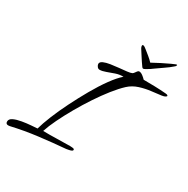

<svg xmlns="http://www.w3.org/2000/svg" viewBox="-171 -913 1051 1072"><g transform="rotate(30 354.5 -377.5)"><path d="M663 -759Q670 -761 670 -757Q670 -755 668 -752.5Q666 -750 665 -748Q640 -726 616.5 -710.5Q593 -695 570 -678Q564 -673 552.5 -665.5Q541 -658 530.5 -652Q520 -646 516 -646Q510 -646 506 -653L490 -676Q478 -693 469.5 -707.5Q461 -722 450 -738Q445 -746 445 -755Q445 -758 448.5 -759Q452 -760 455 -759Q459 -758 473 -747Q487 -736 504 -722Q521 -708 533 -695Q556 -708 585 -722.5Q614 -737 636.5 -747.5Q659 -758 663 -759ZM21 5Q5 5 5 -11Q5 -28 25.5 -37.5Q46 -47 75.5 -52Q105 -57 132 -59Q159 -61 172 -62Q182 -99 203.5 -152Q225 -205 254.5 -264Q284 -323 316.5 -380Q349 -437 382 -482.5Q415 -528 443 -552Q419 -553 394 -544.5Q369 -536 346.5 -527.5Q324 -519 307 -519Q298 -519 291.5 -528Q285 -537 285 -544Q285 -557 302 -564.5Q319 -572 344.5 -576Q370 -580 397 -582.5Q424 -585 445.5 -587.5Q467 -590 475 -594Q482 -597 490 -609.5Q498 -622 505 -622Q516 -622 529 -612Q542 -602 549 -594Q584 -594 621 -593Q658 -592 694 -589Q697 -589 702.5 -587.5Q708 -586 709 -581Q704 -571 678.5 -567.5Q653 -564 617.5 -560Q582 -556 545.5 -544.5Q509 -533 482 -508Q453 -481 420.5 -440Q388 -399 355.5 -350Q323 -301 293.5 -249.5Q264 -198 241 -150.5Q218 -103 206 -66Q250 -65 293 -66.5Q336 -68 379 -68Q381 -68 393.5 -67Q406 -66 406 -60Q407 -54 399 -50.5Q391 -47 381.5 -45.5Q372 -44 368 -43Q284 -36 198.5 -25.5Q113 -15 31 4Q29 4 26.5 4.5Q24 5 21 5Z"/></g></svg>

Font: Hurricane
Style: Regular
Weight: 400
Designer: Robert E. Leuschke
Foundry: Robert E. Leuschke
Version: Version 1.010; ttfautohint (v1.8.3)